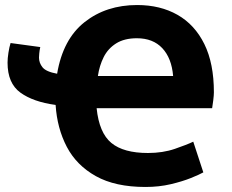

<svg xmlns="http://www.w3.org/2000/svg" viewBox="-20 -728 920 763"><path d="M558 15Q438 15 361 -28Q284 -71 245.5 -144.5Q207 -218 201 -311Q112 -323 61 -360Q10 -397 10 -479Q10 -496 13.5 -518.5Q17 -541 22 -557L140 -541Q137 -527 136 -515.5Q135 -504 135 -499Q135 -478 149 -460.5Q163 -443 207 -435Q230 -572 316 -640Q402 -708 525 -708Q617 -708 685.5 -669Q754 -630 792 -553Q830 -476 830 -361Q830 -350 827.5 -329.5Q825 -309 823 -298H364Q374 -200 422.5 -160Q471 -120 568 -120Q627 -120 675 -136.5Q723 -153 748 -165L788 -43Q772 -34 738.5 -20.5Q705 -7 658.5 4Q612 15 558 15ZM369 -426H668Q662 -497 625 -536.5Q588 -576 524 -576Q474 -576 441.5 -555.5Q409 -535 392 -501Q375 -467 369 -426Z"/></svg>

Font: Ubuntu Sans ExtraBold
Style: Regular
Weight: 800
Designer: Dalton Maag Ltd
Foundry: Dalton Maag Ltd
Version: Version 1.006; ttfautohint (v1.8.4.7-5d5b)